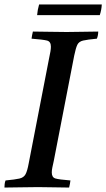

<svg xmlns="http://www.w3.org/2000/svg" viewBox="-32 -843 478 864"><path d="M-12 1Q-12 -6 -11 -15Q-10 -24 -7 -31Q36 -35 55.5 -39.5Q75 -44 83 -59Q91 -74 97 -107L189 -581Q193 -599 195 -611.5Q197 -624 197 -633Q197 -656 179.5 -660.5Q162 -665 110 -669Q112 -685 116 -701Q145 -701 188 -700Q231 -699 268 -699Q302 -699 342 -700Q382 -701 410 -701Q410 -684 404 -669Q361 -665 342 -660.5Q323 -656 316 -641.5Q309 -627 302 -593L210 -119Q206 -101 203.5 -89Q201 -77 201 -67Q201 -45 217 -40Q233 -35 285 -31Q284 -24 282.5 -15Q281 -6 279 1Q250 1 212 0Q174 -1 139 -1Q102 -1 59 0Q16 1 -12 1ZM144 -823H426Q425 -799 417 -775H135Q137 -799 144 -823Z"/></svg>

Font: Tiro Devanagari Sanskrit
Style: Italic
Weight: 400
Italic angle: -11°
Designer: Devanagari: John Hudson & Fiona Ross, assisted by Paul Hanslow. Latin: John Hudson with Paul Hanslow, assisted by Kaja S
Foundry: Tiro Typeworks Ltd.
Version: Version 1.52